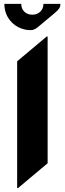

<svg xmlns="http://www.w3.org/2000/svg" viewBox="-20 -944 332 984"><path d="M67.9 19.5V-629.9L219.2 -756.8H224.1V-107.4L72.8 19.5ZM2.4 -924.3H88.9Q88.9 -899.9 104 -884.8Q120.1 -868.7 145.5 -868.7Q171.4 -868.7 187.5 -885.3Q202.6 -900.4 202.6 -924.3H289.6Q289.6 -911.1 283.7 -901.4Q276.9 -891.1 260.7 -877.4L172.4 -803.7Q155.3 -789.6 137.7 -789.6Q121.6 -789.6 110.4 -792Q69.3 -800.8 43 -826.7Q2.4 -866.2 2.4 -924.3Z"/></svg>

Font: Gothica
Style: Bold
Weight: 700
Designer: Wojciech Kalinowski "wmk69" (wmk69@o2.pl)
Foundry: Wojciech Kalinowski "wmk69" (wmk69@o2.pl)
Version: Version 2.1.0; 2021-05-14